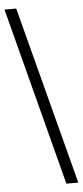

<svg xmlns="http://www.w3.org/2000/svg" viewBox="-60 -793 407 946"><g transform="rotate(-5 144.0 -319.5)"><path d="M229 121 0 -760H58L288 121Z"/></g></svg>

Font: Noto Serif Vithkuqi
Style: Regular
Weight: 400
Version: Version 1.005